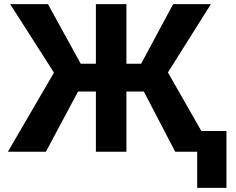

<svg xmlns="http://www.w3.org/2000/svg" viewBox="-20 -731 1139 925"><path d="M18 0H201L356 -290H442V0H589V-290H673L824 0H930V174H1071V-100H950L789 -382L996 -711H814L660 -424H589V-711H442V-424H369L211 -711H29L240 -381Z"/></svg>

Font: Asimov Pro
Style: Bd
Weight: 700
Designer: Google
Version: Version 2.000980; 2014